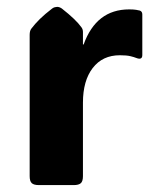

<svg xmlns="http://www.w3.org/2000/svg" viewBox="-20 -536 439 556"><path d="M220.2 -407.2H222.2Q258.8 -508.8 354 -508.8Q366.2 -508.8 374 -507.6Q381.8 -506.3 384.8 -505.4Q392.1 -502.9 392.1 -494.1V-376.5Q392.1 -361.3 374.5 -368.2Q368.7 -370.6 357.7 -373.3Q346.7 -376 327.1 -376Q276.9 -376 248.5 -339.1Q220.2 -302.2 220.2 -238.8V-25.9Q220.2 -11.2 214.1 -5.6Q208 0 193.4 0H92.8Q78.1 0 72 -5.6Q65.9 -11.2 65.9 -25.9V-435.1Q65.9 -446.8 70.8 -453.1Q81.1 -466.8 95.5 -481Q109.9 -495.1 130.9 -511.2Q134.8 -514.2 138.7 -515.1Q142.6 -516.1 145.5 -516.1Q152.3 -516.1 159.2 -511.2Q199.7 -479.5 215.8 -457Q220.2 -451.2 220.2 -443.4Z"/></svg>

Font: ADLaM Display
Style: Regular
Weight: 400
Designer: Mark Jamra, Neil Patel, Concept: Andrew Footit
Foundry: Microsoft
Version: Version 2.000; ttfautohint (v1.8.4.7-5d5b);gftools[0.9.28]